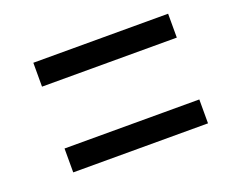

<svg xmlns="http://www.w3.org/2000/svg" viewBox="-58 -433 496 423"><g transform="rotate(-20 190.0 -221.5)"><path d="M51 -149H367V-93H51ZM51 -350H367V-294H51Z"/></g></svg>

Font: Fundamental  Brigade Scvhlank
Style: Regular
Weight: 100
Designer: Peter Wiegel, original typeface by Arno Drescher 1935
Foundry: Peter Wiegel
Version: Version 0.000 2012 initial release